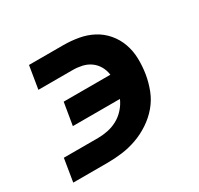

<svg xmlns="http://www.w3.org/2000/svg" viewBox="-117 -662 834 805"><g transform="rotate(-30 300.0 -260.0)"><path d="M23 0 41 -110H207Q230 -110 254.5 -115Q279 -120 301 -132Q323 -144 340.5 -163.5Q358 -183 368 -206H140L158 -314H384Q381 -337 370 -356Q359 -375 341.5 -387.5Q324 -400 302 -405Q280 -410 257 -410H91L109 -520H275Q312 -520 348.5 -513.5Q385 -507 416 -490.5Q447 -474 470 -447Q493 -420 505 -386.5Q517 -353 518 -316Q519 -279 513 -241Q507 -205 493.5 -170Q480 -135 455.5 -106Q431 -77 398.5 -55.5Q366 -34 330.5 -21.5Q295 -9 259.5 -4.5Q224 0 189 0Z"/></g></svg>

Font: Iosevka XBd Ex Obl
Style: Regular
Weight: 800
Width: 7
Italic angle: -9°
Monospace: yes
Designer: Belleve Invis
Foundry: Belleve Invis
Version: Version 32.5.0; ttfautohint (v1.8.4)